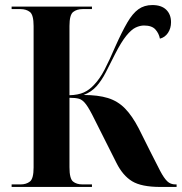

<svg xmlns="http://www.w3.org/2000/svg" viewBox="-20 -740 721 760"><path d="M26 0V-10H61Q84 -10 98.5 -21.5Q113 -33 113 -77V-637Q113 -681 98.5 -692.5Q84 -704 61 -704H26V-714H344V-704H307Q284 -704 269.5 -692.5Q255 -681 255 -637V-363Q289 -364 311.5 -374Q334 -384 353 -405Q375 -428 394 -464.5Q413 -501 437 -557Q463 -615 484 -651Q505 -687 528 -703.5Q551 -720 583 -720Q619 -720 638 -701.5Q657 -683 657 -652Q657 -628 645 -610Q633 -592 613 -587Q609 -608 595 -623.5Q581 -639 550 -639Q534 -639 517 -631Q500 -623 480 -598.5Q460 -574 435 -525Q415 -485 398.5 -453Q382 -421 362 -398.5Q342 -376 311 -364Q368 -364 407 -352Q446 -340 474.5 -311Q503 -282 529 -232L575 -140Q599 -92 614 -63.5Q629 -35 642 -22.5Q655 -10 674 -10H679V0H615Q540 0 503 -22.5Q466 -45 441 -95L354 -268Q334 -309 320.5 -327Q307 -345 293 -349Q279 -353 255 -353V-78Q255 -33 269 -21.5Q283 -10 307 -10H344V0Z"/></svg>

Font: Noto Serif Display SemiCondensed
Style: Bold
Weight: 700
Width: 4
Designer: Monotype Design Team
Foundry: Monotype Imaging Inc.
Version: Version 2.009